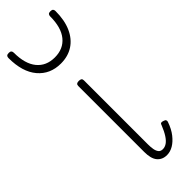

<svg xmlns="http://www.w3.org/2000/svg" viewBox="-306 -854 889 889"><g transform="rotate(-45 138.0 -409.5)"><path d="M178 17Q162 17 150 11.5Q138 6 129.5 -4.5Q121 -15 117 -31Q113 -47 113 -68V-500Q113 -508 117.5 -511.5Q122 -515 131 -515Q141 -515 145.5 -511.5Q150 -508 150 -500V-81Q150 -63 152.5 -48.5Q155 -34 162 -25Q169 -16 183 -16Q197 -16 209.5 -24.5Q222 -33 234 -51.5Q246 -70 258 -100Q260 -108 266 -108.5Q272 -109 279 -106Q287 -104 289 -99Q291 -94 289 -89Q277 -54 258.5 -30.5Q240 -7 219.5 5Q199 17 178 17ZM130 -630Q60 -630 18 -679.5Q-24 -729 -24 -820Q-24 -828 -20 -832Q-16 -836 -6 -836Q3 -836 7 -832Q11 -828 11 -820Q11 -747 42.5 -708.5Q74 -670 130 -670Q186 -670 217.5 -708.5Q249 -747 249 -820Q249 -828 253 -832Q257 -836 266 -836Q276 -836 280 -832Q284 -828 284 -820Q284 -760 265 -717.5Q246 -675 211.5 -652.5Q177 -630 130 -630Z"/></g></svg>

Font: Playwrite FR Moderne Thin
Style: Regular
Weight: 250
Version: Version 1.002